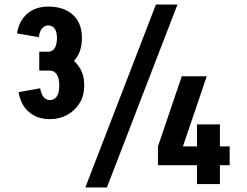

<svg xmlns="http://www.w3.org/2000/svg" viewBox="-20 -811 1087 846"><path d="M192 -500V-583Q211 -583 221 -599Q231 -615 231 -644H341Q341 -576 301.5 -538Q262 -500 192 -500ZM241 -431V-439H351V-431ZM153 -500V-583H193V-500ZM231 -644Q231 -670 221 -684.5Q211 -699 192 -699V-782Q262 -782 301.5 -745.5Q341 -709 341 -644ZM351 -432Q351 -390 331 -357Q311 -324 276.5 -305Q242 -286 199 -286V-370Q219 -370 230 -386Q241 -402 241 -432ZM351 -438H241Q241 -467 230 -483.5Q219 -500 199 -500V-583Q242 -583 276.5 -564Q311 -545 331 -512.5Q351 -480 351 -438ZM151 -647 55 -664Q64 -720 100.5 -751Q137 -782 193 -782V-699Q176 -699 165 -685.5Q154 -672 151 -647ZM157 -422Q161 -397 172 -383.5Q183 -370 200 -370V-286Q144 -286 107.5 -317.5Q71 -349 62 -405ZM356 15 667 -791H762L451 15ZM676 -166 781 -475H891L786 -166ZM676 -83V-166H992V-83ZM848 0V-263H949V0Z"/></svg>

Font: Akshar Light
Style: Regular
Weight: 300
Designer: Tall Chai
Foundry: Tall Chai
Version: Version 1.100